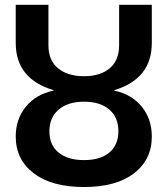

<svg xmlns="http://www.w3.org/2000/svg" viewBox="-20 -750 681 780"><path d="M43.9 -195.3Q43.9 -266.6 85.4 -316.9Q127 -367.2 197.3 -381.8V-383.8Q43.9 -429.7 43.9 -575.2V-730.5H176.8V-565.4Q176.8 -504.9 215.8 -472.7Q254.9 -440.4 321.3 -440.4Q387.7 -440.4 425.8 -472.7Q463.9 -504.9 463.9 -565.4V-730.5H596.7V-575.2Q596.7 -429.7 444.3 -383.8V-381.8Q514.6 -367.2 555.7 -316.9Q596.7 -266.6 596.7 -195.3Q596.7 -101.6 524.4 -45.9Q452.1 9.8 321.3 9.8Q190.4 9.8 117.2 -45.9Q43.9 -101.6 43.9 -195.3ZM218.3 -304.7Q180.7 -272.5 180.7 -216.8Q180.7 -161.1 217.8 -130.4Q254.9 -99.6 321.3 -99.6Q387.7 -99.6 424.3 -130.4Q460.9 -161.1 460.9 -217.3Q460.9 -273.4 423.8 -305.2Q386.7 -336.9 321.3 -336.9Q255.9 -336.9 218.3 -304.7Z"/></svg>

Font: GenEi M Gothic v2 Bold
Style: Regular
Weight: 700
Version: Version 2.0